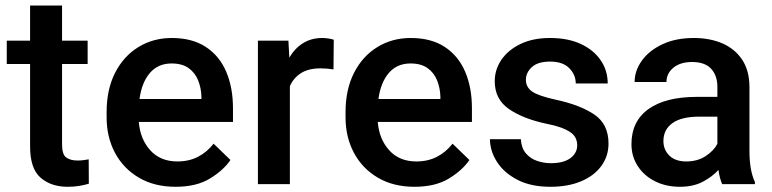

<svg xmlns="http://www.w3.org/2000/svg" viewBox="-20 -678 2842 707"><path d="M302.7 -528.3V-442.4H208.5V-146Q208.5 -108.9 224.1 -97.9Q239.7 -86.9 265.1 -86.9Q277.3 -86.9 288.6 -88.4Q299.8 -89.8 306.6 -91.3L307.1 -1.5Q292.5 2.9 273.2 6.3Q253.9 9.8 229 9.8Q168 9.8 129.4 -23.7Q90.8 -57.1 90.8 -138.7V-442.4H4.9V-528.3H90.8V-657.7H208.5V-528.3Z M626.5 9.8Q548.3 9.8 491.2 -23.9Q434.1 -57.6 403.3 -115.5Q372.6 -173.3 372.6 -246.1V-265.6Q372.6 -348.6 403.8 -409.9Q435.1 -471.2 489.5 -504.6Q543.9 -538.1 612.3 -538.1Q688 -538.1 738 -505.1Q788.1 -472.2 813 -413.8Q837.9 -355.5 837.9 -279.3V-229H491.2Q496.1 -166 533.2 -124.8Q570.3 -83.5 633.3 -83.5Q675.8 -83.5 709 -100.6Q742.2 -117.7 766.6 -148.9L828.6 -88.9Q803.2 -51.3 753.4 -20.8Q703.6 9.8 626.5 9.8ZM611.8 -444.3Q562 -444.3 532 -409.4Q502 -374.5 493.7 -313.5H721.7V-322.8Q720.7 -354.5 709.5 -382.3Q698.2 -410.2 674.6 -427.2Q650.9 -444.3 611.8 -444.3Z M1209 -531.7 1208 -422.4Q1184.6 -426.3 1160.2 -426.3Q1116.2 -426.3 1088.4 -408.7Q1060.5 -391.1 1047.4 -360.4V0H929.7V-528.3H1042L1045.4 -465.8Q1064.9 -499.5 1095.5 -518.8Q1126 -538.1 1167 -538.1Q1177.7 -538.1 1190.2 -536.1Q1202.6 -534.2 1209 -531.7Z M1506.3 9.8Q1428.2 9.8 1371.1 -23.9Q1314 -57.6 1283.2 -115.5Q1252.4 -173.3 1252.4 -246.1V-265.6Q1252.4 -348.6 1283.7 -409.9Q1314.9 -471.2 1369.4 -504.6Q1423.8 -538.1 1492.2 -538.1Q1567.9 -538.1 1617.9 -505.1Q1668 -472.2 1692.9 -413.8Q1717.8 -355.5 1717.8 -279.3V-229H1371.1Q1376 -166 1413.1 -124.8Q1450.2 -83.5 1513.2 -83.5Q1555.7 -83.5 1588.9 -100.6Q1622.1 -117.7 1646.5 -148.9L1708.5 -88.9Q1683.1 -51.3 1633.3 -20.8Q1583.5 9.8 1506.3 9.8ZM1491.7 -444.3Q1441.9 -444.3 1411.9 -409.4Q1381.8 -374.5 1373.5 -313.5H1601.6V-322.8Q1600.6 -354.5 1589.4 -382.3Q1578.1 -410.2 1554.4 -427.2Q1530.8 -444.3 1491.7 -444.3Z M2105.5 -143.1Q2105.5 -160.6 2096.7 -174.8Q2087.9 -189 2063.2 -200.9Q2038.6 -212.9 1990.7 -222.7Q1906.2 -240.7 1854 -276.6Q1801.8 -312.5 1801.8 -378.9Q1801.8 -421.9 1826.4 -458Q1851.1 -494.1 1896.7 -516.1Q1942.4 -538.1 2005.4 -538.1Q2071.8 -538.1 2119.1 -515.9Q2166.5 -493.7 2192.1 -455.8Q2217.8 -418 2217.8 -370.6H2100.1Q2100.1 -402.3 2076.4 -426.8Q2052.7 -451.2 2005.4 -451.2Q1960.4 -451.2 1938.5 -430.9Q1916.5 -410.6 1916.5 -383.8Q1916.5 -357.4 1939 -341.3Q1961.4 -325.2 2025.9 -311Q2116.7 -291.5 2168.7 -256.1Q2220.7 -220.7 2220.7 -149.4Q2220.7 -103 2194.3 -66.9Q2168 -30.8 2119.9 -10.5Q2071.8 9.8 2006.8 9.8Q1934.6 9.8 1885 -16.1Q1835.4 -42 1809.8 -82.3Q1784.2 -122.6 1784.2 -165.5H1897.9Q1899.9 -132.8 1916.3 -113.5Q1932.6 -94.2 1957.3 -85.7Q1981.9 -77.1 2008.3 -77.1Q2055.7 -77.1 2080.6 -95.9Q2105.5 -114.7 2105.5 -143.1Z M2639.2 0Q2630.4 -19.5 2625.5 -52.2Q2602.5 -26.9 2567.4 -8.5Q2532.2 9.8 2483.9 9.8Q2432.1 9.8 2391.6 -10.7Q2351.1 -31.2 2328.1 -66.9Q2305.2 -102.5 2305.2 -147.5Q2305.2 -231.4 2367.9 -276.4Q2430.7 -321.3 2546.4 -321.3H2621.6V-357.9Q2621.6 -399.9 2598.6 -424.8Q2575.7 -449.7 2528.3 -449.7Q2485.4 -449.7 2459.7 -428.7Q2434.1 -407.7 2434.1 -376H2316.9Q2316.9 -418 2343.8 -455.1Q2370.6 -492.2 2419.4 -515.1Q2468.3 -538.1 2534.7 -538.1Q2594.2 -538.1 2640.4 -518.1Q2686.5 -498 2713.1 -457.8Q2739.7 -417.5 2739.7 -356.9V-122.1Q2739.7 -50.3 2759.8 -7.8V0ZM2506.8 -83.5Q2548.8 -83.5 2578.9 -103.5Q2608.9 -123.5 2621.6 -148.4V-248.5H2555.2Q2489.3 -248.5 2456.1 -224.6Q2422.9 -200.7 2422.9 -158.7Q2422.9 -126.5 2444.8 -105Q2466.8 -83.5 2506.8 -83.5Z"/></svg>

Font: Vazirmatn FD Medium
Style: Regular
Weight: 500
Designer: Saber Rastikerdar
Foundry: Saber Rastikerdar
Version: Version 33.003